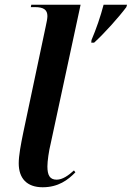

<svg xmlns="http://www.w3.org/2000/svg" viewBox="-20 -780 556 810"><path d="M366 -611 365 -600H377C420 -639 481 -707 513 -750L516 -760H417C404 -710 386 -658 366 -611ZM160 10C226 10 267 -21 298 -53L292 -61C269 -40 244 -22 219 -22C190 -22 180 -41 180 -78C180 -100 186 -143 194 -175L320 -760H112L110 -750H127C165 -750 180 -738 180 -712C180 -703 177 -686 173 -669L78 -220C68 -171 59 -124 59 -91C59 -28 93 10 160 10Z"/></svg>

Font: Noto Serif Display SemiCondensed SemiBold
Style: Italic
Weight: 600
Width: 4
Italic angle: -12°
Designer: Monotype Design Team
Foundry: Monotype Imaging Inc.
Version: Version 2.009